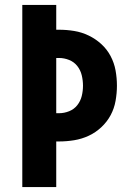

<svg xmlns="http://www.w3.org/2000/svg" viewBox="-20 -755 540 775"><path d="M70 0V-735H207V-635H218Q249 -635 279.5 -630Q310 -625 338 -611.5Q366 -598 389 -577Q412 -556 426.5 -528.5Q441 -501 446.5 -470.5Q452 -440 452 -409Q452 -379 446.5 -348Q441 -317 426.5 -290Q412 -263 389 -241.5Q366 -220 338 -207Q310 -194 279.5 -189Q249 -184 218 -184H207V0ZM207 -298H218Q239 -298 259 -306Q279 -314 292 -330.5Q305 -347 310 -367.5Q315 -388 315 -409Q315 -430 310 -451Q305 -472 292 -488.5Q279 -505 259 -513Q239 -521 218 -521H207Z"/></svg>

Font: Iosevka Term Curly Heavy
Style: Regular
Weight: 900
Designer: Belleve Invis
Foundry: Belleve Invis
Version: Version 32.3.0